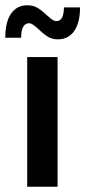

<svg xmlns="http://www.w3.org/2000/svg" viewBox="-27 -707 323 727"><path d="M76 -491H191V0H76ZM118 -597Q106 -608 98 -613.5Q90 -619 83 -619Q68 -619 60.5 -605Q53 -591 53 -564H-7Q-7 -624 15 -655.5Q37 -687 76 -687Q99 -687 115.5 -677Q132 -667 151 -649Q163 -638 171 -632.5Q179 -627 186 -627Q201 -627 208 -640.5Q215 -654 215 -679H276Q276 -621 254 -589.5Q232 -558 192 -558Q170 -558 153.5 -568.5Q137 -579 118 -597Z"/></svg>

Font: Montserrat Ace
Style: Bold
Weight: 600
Designer: Julieta Ulanovsky
Foundry: Julieta Ulanovsky
Version: Version 1